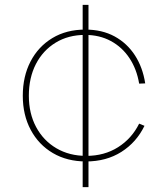

<svg xmlns="http://www.w3.org/2000/svg" viewBox="-20 -772 671 792"><path d="M321 -752H345V0H321ZM576 -253Q543 -185 480.8 -145.5Q418.5 -106 335 -106Q257 -106 198.2 -140.5Q139.5 -175 106.8 -236.2Q74 -297.5 74 -377Q74 -457 106 -518.5Q138 -580 196 -615Q254 -650 332 -650Q401 -650 452.8 -621.8Q504.5 -593.5 536.8 -543.5Q569 -493.5 579 -428L554 -427Q544 -487 514 -532.2Q484 -577.5 437.2 -602.8Q390.5 -628 331 -628Q262 -628 209.8 -596.2Q157.5 -564.5 128.2 -508Q99 -451.5 99 -377Q99 -304 129 -248Q159 -192 212.5 -160.5Q266 -129 336 -129Q410.5 -129 467 -164.8Q523.5 -200.5 554 -262Z"/></svg>

Font: Hepta Slab ExtraLight
Style: Regular
Weight: 200
Designer: Michael LaGattuta
Foundry: Michael LaGattuta
Version: Version 1.100